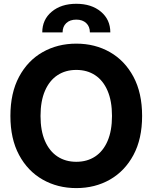

<svg xmlns="http://www.w3.org/2000/svg" viewBox="-20 -963 789 993"><path d="M374.6 9.8Q278 9.8 200.7 -34.2Q123.4 -78.1 78.6 -161.6Q33.8 -245 33.8 -363.3Q33.8 -482.3 78.6 -566Q123.4 -649.7 200.7 -693.5Q278 -737.3 374.6 -737.3Q471.4 -737.3 548.3 -693.5Q625.3 -649.7 670.2 -566Q715 -482.3 715 -363.3Q715 -244.7 670.2 -161.3Q625.3 -77.8 548.3 -34Q471.4 9.8 374.6 9.8ZM374.6 -126.2Q430.6 -126.2 472 -153.5Q513.5 -180.8 536.3 -233.7Q559.2 -286.6 559.2 -363.3Q559.2 -440.4 536.3 -493.6Q513.5 -546.8 472 -574.1Q430.6 -601.4 374.6 -601.4Q318.9 -601.4 277.4 -574.1Q235.8 -546.8 212.7 -493.6Q189.6 -440.4 189.6 -363.3Q189.6 -286.6 212.7 -233.7Q235.8 -180.8 277.4 -153.5Q318.9 -126.2 374.6 -126.2ZM198.6 -795.3Q198.6 -861.7 247.5 -902.5Q296.3 -943.4 374.6 -943.4Q453.2 -943.4 501.9 -902.5Q550.6 -861.7 550.6 -795.3H444.9Q444.9 -825.6 425.9 -843.6Q406.8 -861.5 374.6 -861.5Q341.8 -861.5 322.8 -843.6Q303.7 -825.6 303.7 -795.3Z"/></svg>

Font: Inter Tight
Style: Regular
Weight: 400
Designer: Rasmus Andersson
Foundry: rsms
Version: Version 3.002